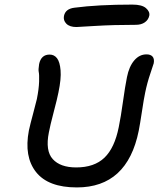

<svg xmlns="http://www.w3.org/2000/svg" viewBox="-20 -862 697 844"><path d="M315.9 -743.2Q286.1 -743.2 271.7 -757.8Q257.3 -772.5 261.2 -792Q267.6 -823.2 307.1 -828.1Q411.1 -841.8 562 -841.8Q604 -841.8 621.8 -826.2Q639.6 -810.5 636.2 -793Q632.3 -774.9 616.7 -763.9Q601.1 -752.9 577.1 -752.9Q479 -752.9 398.4 -748Q317.9 -743.2 315.9 -743.2ZM317.9 -38.1Q191.9 -38.1 138.4 -105.7Q85 -173.3 106.9 -288.1Q112.8 -315.4 125.5 -362.3Q138.2 -409.2 142.1 -426.8Q150.9 -471.2 151.9 -502.9Q152.8 -534.7 150.4 -544.9Q147.9 -555.2 151.9 -580.1Q160.6 -622.1 198.2 -622.1Q218.3 -622.1 230.7 -606Q243.2 -589.8 246.3 -552.7Q249.5 -515.6 236.8 -455.1Q232.4 -431.6 216.3 -370.4Q200.2 -309.1 194.8 -279.8Q178.7 -199.2 211.9 -162.6Q245.1 -126 314.9 -126Q394.5 -126 439.2 -168.9Q483.9 -211.9 502 -303.2Q511.2 -347.7 520.5 -414.8Q529.8 -481.9 538.1 -522.9Q547.4 -569.8 570.1 -596.4Q592.8 -623 624 -623Q642.1 -623 650.6 -613.3Q659.2 -603.5 655.8 -584Q654.3 -577.6 640.6 -537.8Q627 -498 618.2 -455.1Q612.3 -427.7 603.8 -370.8Q595.2 -314 589.8 -287.1Q539.6 -38.1 317.9 -38.1Z"/></svg>

Font: Shantell Sans Irregular
Style: Italic
Weight: 400
Italic angle: -11.31°
Designer: Stephen Nixon, Anya Danilova, Shantell Martin
Foundry: Arrow Type
Version: Version 1.006;[9816181b4]